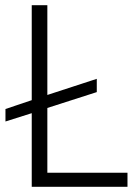

<svg xmlns="http://www.w3.org/2000/svg" viewBox="-20 -718 534 738"><path d="M470 -54H162V-303L352 -364V-415L162 -353V-698H102V-333L1 -299V-251L102 -283V0H470Z"/></svg>

Font: IBM Plex Devanagari Light
Style: Regular
Weight: 300
Designer: Mike Abbink, Paul van der Laan, Pieter van Rosmalen, Erin McLaughlin
Foundry: Bold Monday
Version: Version 1.0